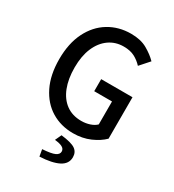

<svg xmlns="http://www.w3.org/2000/svg" viewBox="-211 -784 1023 1131"><g transform="rotate(30 300.0 -218.5)"><path d="M339 12Q256 12 191 -27.5Q126 -67 88.5 -143Q51 -219 51 -326Q51 -433 89 -509.5Q127 -586 193.5 -626.5Q260 -667 344 -667Q410 -667 454.5 -641.5Q499 -616 528 -586L472 -523Q449 -548 419 -564Q389 -580 344 -580Q288 -580 245 -549.5Q202 -519 178 -463Q154 -407 154 -329Q154 -251 176.5 -194Q199 -137 241.5 -106Q284 -75 345 -75Q375 -75 402 -84Q429 -93 445 -109V-265H324V-347H537V-65Q505 -33 453.5 -10.5Q402 12 339 12ZM237 230 229 184Q290 180 313 169Q336 158 336 139Q336 121 318.5 111.5Q301 102 267 99L287 56Q357 64 383.5 82Q410 100 410 135Q410 180 365.5 203Q321 226 237 230Z"/></g></svg>

Font: Source Code Pro ExtraLight Medium
Style: Regular
Weight: 500
Monospace: yes
Version: Version 1.018;hotconv 1.0.116;makeotfexe 2.5.65601